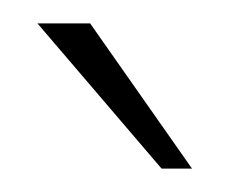

<svg xmlns="http://www.w3.org/2000/svg" viewBox="-20 -700 214 164"><path d="M144 -556 57 -680H12L118 -556Z"/></svg>

Font: LT Wave Text Thin
Style: Regular
Weight: 100
Designer: Daniel Lyons
Version: Version 2.5 (Glyphs App)